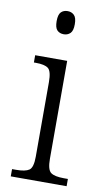

<svg xmlns="http://www.w3.org/2000/svg" viewBox="-86 -791 452 833"><g transform="rotate(10 140.0 -374.5)"><path d="M143 -647Q125 -647 114 -658Q103 -669 103 -698Q103 -727 114 -738Q125 -749 143 -749Q160 -749 171.5 -738Q183 -727 183 -698Q183 -669 171.5 -658Q160 -647 143 -647ZM24 0V-32H42Q82 -32 99 -43.5Q116 -55 116 -103V-431Q116 -480 100 -492Q84 -504 46 -504H37V-536H178V-105Q178 -56 195 -44Q212 -32 252 -32H270V0Z"/></g></svg>

Font: Noto Serif Hebrew SemiCondensed Light
Style: Regular
Weight: 300
Width: 4
Designer: Monotype Design Team
Foundry: Monotype Imaging Inc.
Version: Version 2.004; ttfautohint (v1.8.4.7-5d5b)